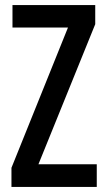

<svg xmlns="http://www.w3.org/2000/svg" viewBox="-20 -734 421 754"><path d="M360 0V-89H131L354 -639V-714H29V-626H247L25 -75V0Z"/></svg>

Font: Noto Sans Arabic UI XCn Md
Style: Regular
Weight: 500
Width: 2
Designer: Monotype Design Team, Nadine Chahine and Nizar Qandah
Foundry: Monotype Imaging Inc.
Version: Version 2.010